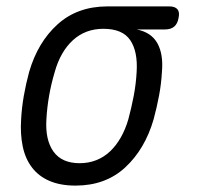

<svg xmlns="http://www.w3.org/2000/svg" viewBox="-20 -570 640 600"><path d="M496 -478H407Q453 -469 472 -434.5Q491 -400 486 -345Q484 -308 477 -271Q470 -234 460 -197Q433 -104 371.5 -47Q310 10 216 10Q169 10 135 -4.5Q101 -19 80 -46.5Q59 -74 51 -112.5Q43 -151 46 -197Q48 -234 54.5 -271Q61 -308 71 -345Q98 -438 160 -494Q222 -550 316 -550H509Q527 -550 534.5 -541Q542 -532 538 -514Q535 -496 524.5 -487Q514 -478 496 -478ZM229 -60Q257 -60 281 -69.5Q305 -79 324 -97Q343 -115 357.5 -140.5Q372 -166 381 -197Q391 -234 398 -271Q405 -308 407 -345Q411 -409 387 -444.5Q363 -480 303 -480Q247 -480 208 -444.5Q169 -409 151 -345Q140 -308 133.5 -271Q127 -234 125 -197Q121 -133 147 -96.5Q173 -60 229 -60Z"/></svg>

Font: Maple Mono NL Light
Style: Italic
Weight: 300
Italic angle: -10°
Monospace: yes
Designer: subframe7536
Version: Version 7.000